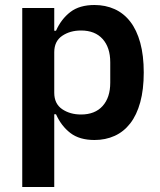

<svg xmlns="http://www.w3.org/2000/svg" viewBox="-20 -548 640 768"><path d="M69 -516H197V-425H204Q225 -472 261.5 -500Q298 -528 358 -528Q402 -528 438.5 -511.5Q475 -495 501 -461.5Q527 -428 541 -377Q555 -326 555 -258Q555 -190 541 -139Q527 -88 501 -54.5Q475 -21 438.5 -4.5Q402 12 358 12Q298 12 261.5 -16Q225 -44 204 -91H197V200H69ZM304 -90Q360 -90 390.5 -124Q421 -158 421 -217V-299Q421 -358 390.5 -392Q360 -426 304 -426Q260 -426 228.5 -404.5Q197 -383 197 -339V-177Q197 -133 228.5 -111.5Q260 -90 304 -90Z"/></svg>

Font: IBM Plex Mono SmBld
Style: Regular
Weight: 600
Monospace: yes
Designer: Mike Abbink, Paul van der Laan, Pieter van Rosmalen
Foundry: Bold Monday
Version: Version 2.3